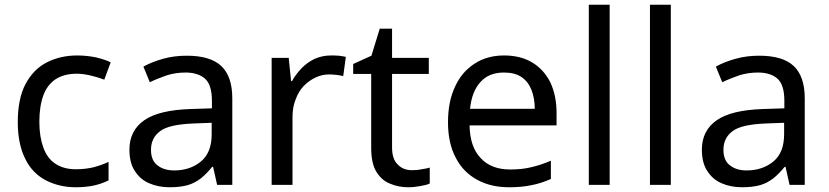

<svg xmlns="http://www.w3.org/2000/svg" viewBox="-20 -780 3496 810"><path d="M300 10C253 10 211 0 174 -19C137 -38 107 -68 87 -109C66 -150 55 -202 55 -265C55 -331 66 -385 88 -426C110 -467 140 -498 178 -517C215 -536 258 -546 306 -546C333 -546 360 -543 385 -538C410 -532 431 -525 447 -517L420 -444C404 -450 385 -456 364 -461C343 -466 323 -469 304 -469C268 -469 238 -461 215 -446C192 -431 174 -408 163 -378C152 -348 146 -311 146 -266C146 -223 152 -187 163 -157C174 -127 191 -104 214 -89C237 -74 265 -66 299 -66C328 -66 354 -69 377 -75C399 -81 419 -88 438 -97V-19C420 -10 400 -3 379 2C357 7 331 10 300 10Z M768 -545C833 -545 882 -531 913 -502C944 -473 960 -428 960 -365V0H896L879 -76H875C860 -57 844 -41 828 -28C811 -15 793 -5 772 1C751 7 725 10 695 10C663 10 634 4 609 -7C583 -18 563 -36 548 -60C533 -83 526 -113 526 -149C526 -202 547 -244 589 -273C631 -302 696 -317 783 -320L874 -323V-355C874 -400 864 -431 845 -448C826 -465 798 -474 763 -474C735 -474 708 -470 683 -462C658 -453 634 -444 612 -433L585 -499C608 -512 636 -523 668 -532C700 -541 733 -545 768 -545ZM873 -262 794 -259C727 -256 681 -246 656 -227C630 -208 617 -182 617 -148C617 -118 626 -96 645 -82C663 -68 686 -61 715 -61C760 -61 798 -74 828 -99C858 -124 873 -162 873 -214V-262Z M1376 -546C1386 -546 1397 -546 1409 -545C1420 -544 1430 -542 1439 -540L1428 -459C1419 -461 1410 -463 1400 -464C1389 -465 1379 -466 1370 -466C1349 -466 1330 -462 1311 -453C1292 -444 1276 -432 1261 -417C1246 -401 1235 -382 1227 -360C1218 -338 1214 -313 1214 -286V0H1126V-536H1198L1208 -438H1212C1223 -458 1237 -476 1253 -493C1269 -509 1287 -522 1308 -532C1329 -541 1351 -546 1376 -546Z M1718 -62C1731 -62 1745 -63 1759 -66C1773 -68 1784 -70 1793 -73V-6C1784 -1 1770 2 1753 5C1736 8 1719 10 1703 10C1675 10 1649 5 1626 -5C1602 -14 1583 -31 1568 -55C1553 -79 1546 -113 1546 -156V-468H1470V-510L1547 -545L1582 -659H1634V-536H1789V-468H1634V-158C1634 -125 1642 -101 1658 -86C1673 -70 1693 -62 1718 -62Z M2107 -546C2153 -546 2193 -536 2226 -516C2259 -496 2284 -468 2302 -432C2319 -395 2328 -353 2328 -304V-251H1961C1962 -190 1978 -144 2008 -113C2037 -81 2079 -65 2132 -65C2166 -65 2196 -68 2223 -75C2249 -81 2276 -90 2304 -102V-25C2277 -13 2250 -4 2223 1C2196 7 2165 10 2128 10C2077 10 2033 0 1994 -21C1955 -42 1924 -73 1903 -114C1881 -155 1870 -205 1870 -264C1870 -323 1880 -373 1900 -415C1919 -457 1947 -489 1983 -512C2018 -535 2060 -546 2107 -546ZM2106 -474C2064 -474 2031 -461 2007 -434C1982 -407 1968 -369 1963 -321H2236C2236 -352 2231 -378 2222 -401C2213 -424 2199 -442 2180 -455C2161 -468 2136 -474 2106 -474Z M2552 -760V0H2464V-760H2552Z M2810 -760V0H2722V-760H2810Z M3183 -545C3248 -545 3297 -531 3328 -502C3359 -473 3375 -428 3375 -365V0H3311L3294 -76H3290C3275 -57 3259 -41 3243 -28C3226 -15 3208 -5 3187 1C3166 7 3140 10 3110 10C3078 10 3049 4 3024 -7C2998 -18 2978 -36 2963 -60C2948 -83 2941 -113 2941 -149C2941 -202 2962 -244 3004 -273C3046 -302 3111 -317 3198 -320L3289 -323V-355C3289 -400 3279 -431 3260 -448C3241 -465 3213 -474 3178 -474C3150 -474 3123 -470 3098 -462C3073 -453 3049 -444 3027 -433L3000 -499C3023 -512 3051 -523 3083 -532C3115 -541 3148 -545 3183 -545ZM3288 -262 3209 -259C3142 -256 3096 -246 3071 -227C3045 -208 3032 -182 3032 -148C3032 -118 3041 -96 3060 -82C3078 -68 3101 -61 3130 -61C3175 -61 3213 -74 3243 -99C3273 -124 3288 -162 3288 -214V-262Z"/></svg>

Font: NameLogos Sans
Style: Regular
Weight: 500
Version: Version 0.1